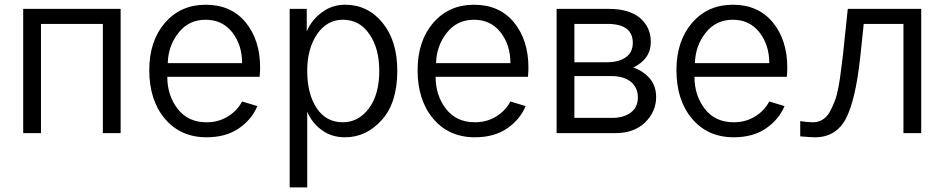

<svg xmlns="http://www.w3.org/2000/svg" viewBox="-20 -563 3994 812"><path d="M78.1 0Q78.1 -130.9 78.1 -525.4Q181.6 -525.4 490.2 -525.4Q490.2 -393.6 490.2 0Q471.7 0 415 0Q415 -115.2 415 -461.9Q349.6 -461.9 153.3 -461.9Q153.3 -346.7 153.3 0Q134.8 0 78.1 0Z M611.3 -266.6Q611.3 -389.6 677.7 -466.8Q744.1 -543 849.6 -543Q957 -543 1018.6 -468.8Q1080.1 -393.6 1080.1 -277.3Q1080.1 -263.7 1078.1 -238.3Q948.2 -238.3 687.5 -238.3Q687.5 -159.2 731.4 -102.5Q775.4 -45.9 853.5 -45.9Q904.3 -45.9 943.4 -70.3Q982.4 -93.8 1003.9 -133.8Q1025.4 -127 1068.4 -114.3Q1043.9 -56.6 989.3 -19.5Q934.6 17.6 853.5 17.6Q744.1 17.6 677.7 -60.5Q611.3 -138.7 611.3 -266.6ZM689.5 -295.9Q768.6 -295.9 1003.9 -295.9Q1003.9 -373 961.9 -426.8Q919.9 -479.5 849.6 -479.5Q778.3 -479.5 735.4 -424.8Q691.4 -370.1 689.5 -295.9Z M1279.3 -263.7Q1279.3 -166 1319.3 -105.5Q1359.4 -45.9 1429.7 -45.9Q1496.1 -45.9 1540 -104.5Q1584 -163.1 1584 -263.7Q1584 -358.4 1542 -418.9Q1501 -479.5 1429.7 -479.5Q1363.3 -479.5 1321.3 -418.9Q1279.3 -357.4 1279.3 -263.7ZM1205.1 229.5Q1205.1 41 1205.1 -525.4Q1223.6 -525.4 1277.3 -525.4Q1277.3 -502 1277.3 -430.7Q1299.8 -481.4 1342.8 -511.7Q1384.8 -543 1439.5 -543Q1535.2 -543 1597.7 -466.8Q1660.2 -390.6 1660.2 -263.7Q1660.2 -127.9 1594.7 -55.7Q1529.3 17.6 1439.5 17.6Q1380.9 17.6 1339.8 -13.7Q1298.8 -43.9 1279.3 -90.8Q1279.3 15.6 1279.3 229.5Q1260.7 229.5 1205.1 229.5Z M1746.1 -266.6Q1746.1 -389.6 1812.5 -466.8Q1878.9 -543 1984.4 -543Q2091.8 -543 2153.3 -468.8Q2214.8 -393.6 2214.8 -277.3Q2214.8 -263.7 2212.9 -238.3Q2083 -238.3 1822.3 -238.3Q1822.3 -159.2 1866.2 -102.5Q1910.2 -45.9 1988.3 -45.9Q2039.1 -45.9 2078.1 -70.3Q2117.2 -93.8 2138.7 -133.8Q2160.2 -127 2203.1 -114.3Q2178.7 -56.6 2124 -19.5Q2069.3 17.6 1988.3 17.6Q1878.9 17.6 1812.5 -60.5Q1746.1 -138.7 1746.1 -266.6ZM1824.2 -295.9Q1903.3 -295.9 2138.7 -295.9Q2138.7 -373 2096.7 -426.8Q2054.7 -479.5 1984.4 -479.5Q1913.1 -479.5 1870.1 -424.8Q1826.2 -370.1 1824.2 -295.9Z M2334 0Q2334 -130.9 2334 -525.4Q2389.6 -525.4 2555.7 -525.4Q2641.6 -525.4 2687.5 -486.3Q2732.4 -447.3 2732.4 -385.7Q2732.4 -313.5 2658.2 -277.3Q2701.2 -262.7 2728.5 -230.5Q2754.9 -199.2 2754.9 -152.3Q2754.9 -90.8 2708 -44.9Q2661.1 0 2583 0Q2500 0 2334 0ZM2409.2 -64.5Q2449.2 -64.5 2569.3 -64.5Q2617.2 -64.5 2647.5 -86.9Q2677.7 -109.4 2677.7 -151.4Q2677.7 -191.4 2648.4 -216.8Q2618.2 -241.2 2566.4 -241.2Q2513.7 -241.2 2409.2 -241.2Q2409.2 -197.3 2409.2 -64.5ZM2409.2 -299.8Q2443.4 -299.8 2547.9 -299.8Q2596.7 -299.8 2626 -320.3Q2656.2 -340.8 2656.2 -381.8Q2656.2 -461.9 2548.8 -461.9Q2502 -461.9 2409.2 -461.9Q2409.2 -420.9 2409.2 -299.8Z M2840.8 -266.6Q2840.8 -389.6 2907.2 -466.8Q2973.6 -543 3079.1 -543Q3186.5 -543 3248 -468.8Q3309.6 -393.6 3309.6 -277.3Q3309.6 -263.7 3307.6 -238.3Q3177.7 -238.3 2917 -238.3Q2917 -159.2 2960.9 -102.5Q3004.9 -45.9 3083 -45.9Q3133.8 -45.9 3172.9 -70.3Q3211.9 -93.8 3233.4 -133.8Q3254.9 -127 3297.9 -114.3Q3273.4 -56.6 3218.8 -19.5Q3164.1 17.6 3083 17.6Q2973.6 17.6 2907.2 -60.5Q2840.8 -138.7 2840.8 -266.6ZM2918.9 -295.9Q2998 -295.9 3233.4 -295.9Q3233.4 -373 3191.4 -426.8Q3149.4 -479.5 3079.1 -479.5Q3007.8 -479.5 2964.8 -424.8Q2920.9 -370.1 2918.9 -295.9Z M3364.3 -50.8Q3395.5 -45.9 3418 -45.9Q3440.4 -45.9 3458 -56.6Q3476.6 -67.4 3489.3 -89.8Q3502 -113.3 3510.7 -136.7Q3519.5 -159.2 3526.4 -196.3Q3533.2 -234.4 3536.1 -260.7Q3540 -287.1 3544.9 -330.1Q3551.8 -395.5 3565.4 -525.4Q3642.6 -525.4 3876 -525.4Q3876 -393.6 3876 0Q3857.4 0 3800.8 0Q3800.8 -115.2 3800.8 -461.9Q3758.8 -461.9 3632.8 -461.9Q3628.9 -426.8 3618.2 -322.3Q3598.6 -140.6 3557.6 -61.5Q3515.6 17.6 3426.8 17.6Q3409.2 17.6 3364.3 13.7Q3364.3 -7.8 3364.3 -50.8Z"/></svg>

Font: Gothic A1
Style: Regular
Weight: 400
Designer: HanYang I&C Co.,Ltd.
Version: Version 2.50